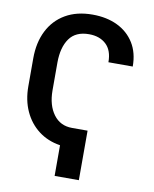

<svg xmlns="http://www.w3.org/2000/svg" viewBox="-98 -810 852 1063"><g transform="rotate(10 328.5 -279.0)"><path d="M419.4 -99.6V178.7H283.2V6.3Q213.4 -4.4 161.9 -43.7Q110.4 -83 82 -144.8Q53.7 -206.5 53.7 -284.7V-441.9Q53.7 -530.8 87.2 -597.2Q120.6 -663.6 183.8 -700.4Q247.1 -737.3 335.9 -737.3Q415.5 -737.3 475.8 -708.3Q536.1 -679.2 570.1 -624.5Q604 -569.8 604 -492.7H467.3Q467.3 -559.6 431.2 -593.3Q395 -627 335.4 -627Q260.3 -627 225.1 -577.4Q189.9 -527.8 189.5 -442.9V-284.7Q189.9 -201.7 227.8 -150.6Q265.6 -99.6 332 -99.6Z"/></g></svg>

Font: Inter Semi Bold
Style: Regular
Weight: 600
Designer: Rasmus Andersson
Foundry: rsms
Version: Version 4.000;git-e0f93cc